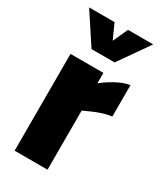

<svg xmlns="http://www.w3.org/2000/svg" viewBox="-185 -795 730 864"><g transform="rotate(30 180.5 -363.0)"><path d="M44 0V-503H215V-449Q231 -462 253.5 -476.5Q276 -491 301 -502Q326 -513 348 -516V-353Q327 -351 302 -343Q277 -335 254.5 -325Q232 -315 215 -307V0ZM115 -569 12 -726H144L179 -649L214 -726H345L235 -569Z"/></g></svg>

Font: Cairo Play Black
Style: Regular
Weight: 900
Version: Version 3.119